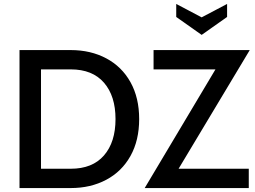

<svg xmlns="http://www.w3.org/2000/svg" viewBox="-20 -954 1294 974"><path d="M79 -700H339Q440 -700 519 -658Q598 -616 642 -537Q686 -458 686 -350Q686 -242 642 -163Q598 -84 519 -42Q440 0 339 0H79ZM339 -98Q449 -98 507.5 -165.5Q566 -233 566 -350Q566 -467 507.5 -534.5Q449 -602 339 -602H188V-98ZM886 -98H1242V0H714L1073 -602H759V-700H1247ZM874 -868V-934L1003 -866L1132 -934V-868L1003 -777Z"/></svg>

Font: Cabin Medium
Style: Regular
Weight: 500
Designer: Pablo Impallari
Foundry: Pablo Impallari. http://www.impallari.com Igino Marini. http://www.ikern.com
Version: Version 2.001